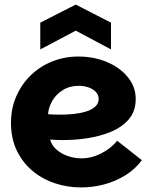

<svg xmlns="http://www.w3.org/2000/svg" viewBox="-20 -812 658 839"><path d="M334 7Q273 7 217.5 -12Q162 -31 119.5 -67.5Q77 -104 52.5 -156Q28 -208 28 -275Q28 -339 51.5 -392Q75 -445 115.5 -484Q156 -523 209.5 -544Q263 -565 323 -565Q372 -565 416.5 -552Q461 -539 496.5 -514Q532 -489 552.5 -455Q573 -421 573 -379Q573 -326 543 -291Q513 -256 464.5 -236Q416 -216 358.5 -207.5Q301 -199 245 -200Q238 -200 228.5 -200.5Q219 -201 211 -201.5Q203 -202 199 -202Q205 -179 224.5 -160.5Q244 -142 274 -131Q304 -120 336 -120Q368 -120 397.5 -131Q427 -142 451 -159Q475 -176 492 -197L600 -112Q570 -72 527 -45.5Q484 -19 434.5 -6Q385 7 334 7ZM246 -311Q273 -311 302 -314Q331 -317 355.5 -324.5Q380 -332 395.5 -345.5Q411 -359 411 -380Q411 -397 399 -410Q387 -423 367 -430Q347 -437 324 -437Q284 -437 254 -418Q224 -399 208 -370.5Q192 -342 190 -313Q199 -312 214.5 -311.5Q230 -311 246 -311ZM465 -596 311 -678 156 -596V-713L311 -792L465 -713Z"/></svg>

Font: Parkinsans Light
Style: Bold
Weight: 700
Version: Version 1.000